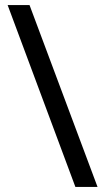

<svg xmlns="http://www.w3.org/2000/svg" viewBox="-20 -734 412 754"><path d="M96 -714H10L276 0H363Z"/></svg>

Font: Noto Sans Inscriptional Parthian
Style: Regular
Weight: 400
Designer: Monotype Design Team
Foundry: Monotype Imaging Inc.
Version: Version 2.003